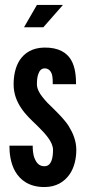

<svg xmlns="http://www.w3.org/2000/svg" viewBox="-20 -747 348 775"><path d="M234 -727 155 -637H77L129 -727ZM193 -407C193 -420 193 -436 189 -449C184 -461 176 -471 160 -471C147 -471 139 -461 135 -449C130 -437 129 -420 129 -407C129 -390 138 -372 151 -356C163 -340 179 -324 195 -309C216 -288 241 -264 258 -237C275 -209 288 -178 288 -142C288 -107 280 -70 260 -42C239 -13 207 8 159 8C98 8 62 -20 42 -54C22 -88 18 -130 18 -159H112C112 -144 113 -123 120 -107C127 -90 138 -76 159 -76C188 -76 194 -110 194 -142C194 -175 162 -208 131 -239C107 -262 84 -283 66 -310C48 -337 35 -367 35 -407C35 -439 41 -476 60 -505C79 -533 110 -554 158 -555C217 -556 250 -534 267 -505C284 -476 287 -438 287 -407Z"/></svg>

Font: League Gothic
Style: Regular
Weight: 400
Designer: The League of Moveable Type
Version: Version 1.560;PS 001.560;hotconv 1.0.56;makeotf.lib2.0.21325